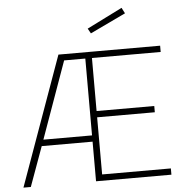

<svg xmlns="http://www.w3.org/2000/svg" viewBox="-60 -980 999 1038"><g transform="rotate(-5 439.5 -461.0)"><path d="M25 0 276 -700H828V-666H455V-378H768V-344H455V-34H828V0H419V-215H143L65 0ZM155 -249H419V-666H304ZM461 -799 446 -826 638 -922 654 -891Z"/></g></svg>

Font: Cairo Play ExtraLight
Style: Regular
Weight: 250
Version: Version 3.119